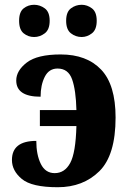

<svg xmlns="http://www.w3.org/2000/svg" viewBox="-20 -776 537 804"><path d="M322 -621Q345 -621 365 -636.5Q385 -652 385 -689Q385 -726 365 -741Q345 -756 322 -756Q297 -756 277 -741Q257 -726 257 -689Q257 -652 277 -636.5Q297 -621 322 -621ZM123 -621Q147 -621 167.5 -636.5Q188 -652 188 -689Q188 -726 167.5 -741Q147 -756 123 -756Q98 -756 79 -741Q60 -726 60 -689Q60 -652 79 -636.5Q98 -621 123 -621ZM222 8Q328 8 396 -59Q464 -126 464 -284Q464 -421 403.5 -484.5Q343 -548 234 -548Q136 -548 92 -514Q48 -480 48 -439Q48 -371 150 -371Q150 -420 167.5 -454.5Q185 -489 221 -489Q266 -489 282 -443.5Q298 -398 300 -315H147V-248H300Q297 -136 274 -93.5Q251 -51 209 -51Q170 -51 151 -89.5Q132 -128 132 -186Q30 -186 30 -106Q30 -61 71.5 -26.5Q113 8 222 8Z"/></svg>

Font: Noto Serif SemiCondensed Extra
Style: Regular
Weight: 800
Width: 4
Designer: Monotype Design Team
Foundry: Monotype Imaging Inc.
Version: Version 1.002